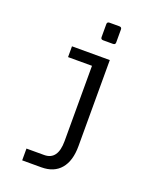

<svg xmlns="http://www.w3.org/2000/svg" viewBox="-173 -859 948 1167"><g transform="rotate(20 301.0 -276.0)"><path d="M408.2 -660.6V-745.1Q408.2 -759.8 392.6 -759.8H329.1Q313.5 -759.8 313.5 -745.1V-660.6Q313.5 -646 329.1 -646H392.6Q408.2 -646 408.2 -660.6ZM240.2 208Q321.3 208 364.7 156.7Q408.2 105.5 408.2 9.8V-546.9H163.6V-477.1H318.4V9.8Q318.4 131.8 230.5 131.8H116.2V208Z"/></g></svg>

Font: Hack Dev
Style: Regular
Weight: 400
Designer: Christopher Simpkins
Foundry: Christopher Simpkins
Version: Version 2.0315